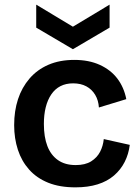

<svg xmlns="http://www.w3.org/2000/svg" viewBox="-20 -794 599 827"><path d="M305 13Q237 13 187.5 -7Q138 -27 105.5 -63.5Q73 -100 57 -149Q41 -198 41 -255Q41 -316 57.5 -366.5Q74 -417 107 -455.5Q140 -494 188.5 -515Q237 -536 300 -536Q363 -536 410 -514.5Q457 -493 485.5 -455.5Q514 -418 524 -367L406 -331Q404 -362 390 -385.5Q376 -409 352 -422Q328 -435 295 -435Q264 -435 240.5 -423Q217 -411 201 -387.5Q185 -364 177 -332Q169 -300 169 -260Q169 -204 184 -165Q199 -126 229.5 -104.5Q260 -83 306 -83Q347 -83 372.5 -99Q398 -115 411 -140Q424 -165 427 -195L539 -170Q534 -130 517 -96.5Q500 -63 471 -38Q442 -13 400.5 0Q359 13 305 13ZM136 -774 294 -679 452 -774V-675L294 -582L136 -675Z"/></svg>

Font: Bricolage Grotesque 18pt SemiBold
Style: Regular
Weight: 600
Version: Version 1.001;gftools[0.9.33.dev8+g029e19f]